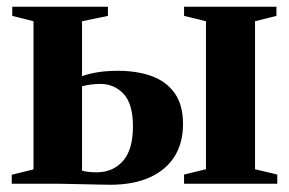

<svg xmlns="http://www.w3.org/2000/svg" viewBox="-20 -532 837 556"><path d="M513 0V-26.5L576.5 -42V-470.5L513 -486V-512.5H780.5V-486L718.5 -470.5V-42L783 -26.5V0ZM14 0V-26L77 -41.5V-470.5L15.5 -486V-512.5H292.5V-486L217.5 -470.5V-311.5Q230 -316 245.2 -319.5Q260.5 -323 279.5 -325Q298.5 -327 321.5 -327Q377 -327 419.5 -311.5Q462 -296 486 -262Q510 -228 510 -173Q510 -117.5 485 -78.2Q460 -39 413 -18Q366 3 299.5 3Q288 3 266.8 2.5Q245.5 2 221 1.5Q196.5 1 174.2 0.5Q152 0 137.5 0ZM260 -33Q307 -33 336 -65.8Q365 -98.5 365 -166Q365 -231 338 -260Q311 -289 270.5 -289Q256.5 -289 241.8 -287Q227 -285 217.5 -282V-38Q225 -35.5 236.5 -34.2Q248 -33 260 -33Z"/></svg>

Font: Merriweather 120pt
Style: Bold
Weight: 700
Designer: Eben Sorkin
Foundry: Eben Sorkin
Version: Version 2.100